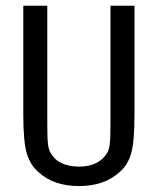

<svg xmlns="http://www.w3.org/2000/svg" viewBox="-20 -624 540 656"><path d="M59.6 -231.4V-604.5H141.6V-194.3Q141.6 -150.4 144 -131.3Q146.5 -112.3 152.3 -102.5Q165 -79.1 189.9 -66.9Q214.8 -54.7 250 -54.7Q284.2 -54.7 308.6 -66.9Q333 -79.1 346.7 -102.5Q352.5 -112.3 355 -131.3Q357.4 -150.4 357.4 -193.4V-604.5H439.5V-231.4Q439.5 -139.6 428.2 -100.1Q417 -60.5 388.7 -36.1Q361.3 -11.7 327.1 0Q293 11.7 250 11.7Q207 11.7 172.4 0Q137.7 -11.7 111.3 -36.1Q83 -60.5 71.3 -100.6Q59.6 -140.6 59.6 -231.4Z"/></svg>

Font: BabelStone Xiangqi Colour
Style: Regular
Weight: 400
Designer: Andrew West
Foundry: BabelStone
Version: Version 11.001 November 01, 2021